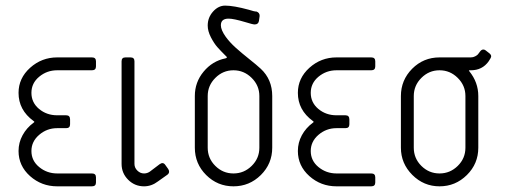

<svg xmlns="http://www.w3.org/2000/svg" viewBox="-20 -657 1797 677"><path d="M90.8 -329.6Q90.8 -295.4 117.7 -272.9Q144.5 -250.5 181.6 -250.5H213.4Q227.1 -250.5 227.1 -235.8V-218.8Q227.1 -205.1 213.4 -205.1H181.6Q145.5 -205.1 118.2 -181.6Q90.8 -158.2 90.8 -124.5Q90.8 -90.3 118.2 -67.9Q145.5 -45.4 181.6 -45.4H304.2Q318.4 -45.4 318.4 -31.7V-13.7Q318.4 0 304.2 0H181.6Q126.5 0 85.9 -36.1Q45.4 -72.3 45.4 -124.5Q45.4 -154.3 59.6 -180.2Q73.7 -206.1 98.1 -224.1Q99.6 -225.1 100.3 -225.8Q101.1 -226.6 101.1 -227.3Q101.1 -228 100.3 -228.8Q99.6 -229.5 98.1 -230.5Q45.4 -269 45.4 -329.6Q45.4 -381.3 86.2 -418Q127 -454.6 181.6 -454.6H304.2Q318.4 -454.6 318.4 -440.9V-422.9Q318.4 -409.2 304.2 -409.2H181.6Q145.5 -409.2 118.2 -386.5Q90.8 -363.8 90.8 -329.6Z M487.8 0Q455.1 0 431.9 -23.2Q408.7 -46.4 408.7 -79.1V-440.9Q408.7 -454.6 422.4 -454.6H440.4Q454.1 -454.6 454.1 -440.9V-79.1Q454.1 -65.4 464.4 -55.4Q474.6 -45.4 487.8 -45.4Q499 -45.4 508.3 -51.8L543 -78.1Q555.2 -86.9 563 -75.2L572.8 -61.5Q576.2 -56.6 576.2 -51.8Q576.2 -45.4 570.3 -41L536.6 -17.1Q514.2 0 487.8 0Z M786.1 -591.3Q758.8 -591.3 758.8 -567.9Q758.8 -551.3 775.9 -527.3Q789.6 -508.3 810.3 -489.5Q831.1 -470.7 858.2 -449.2Q885.3 -427.7 899.4 -414.6Q939.9 -377 939.9 -318.4V-136.2Q939.9 -79.6 899.7 -39.8Q859.4 0 803.2 0Q747.1 0 707 -39.8Q667 -79.6 667 -136.2V-318.4Q667 -367.2 698 -404.5Q729 -441.9 774.9 -451.2Q784.2 -453.6 776.9 -459Q757.3 -478.5 746.1 -491.2Q734.9 -503.9 723.6 -525.6Q712.4 -547.4 712.4 -566.9Q712.4 -595.2 731.2 -616.2Q750 -637.2 773.9 -637.2Q803.7 -637.2 857.4 -622.6Q876.5 -616.2 884.8 -616.2Q896 -611.8 895.5 -600.6L893.1 -583.5Q891.1 -570.8 877.9 -570.8Q871.1 -570.8 844.7 -579.1Q803.7 -591.3 786.1 -591.3ZM712.4 -318.4V-136.2Q712.4 -98.6 739.3 -72Q766.1 -45.4 803.2 -45.4Q840.3 -45.4 867.4 -72Q894.5 -98.6 894.5 -136.2V-318.4Q894.5 -355.5 867.4 -382.3Q840.3 -409.2 803.2 -409.2Q766.1 -409.2 739.3 -382.3Q712.4 -355.5 712.4 -318.4Z M1075.7 -329.6Q1075.7 -295.4 1102.5 -272.9Q1129.4 -250.5 1166.5 -250.5H1198.2Q1211.9 -250.5 1211.9 -235.8V-218.8Q1211.9 -205.1 1198.2 -205.1H1166.5Q1130.4 -205.1 1103 -181.6Q1075.7 -158.2 1075.7 -124.5Q1075.7 -90.3 1103 -67.9Q1130.4 -45.4 1166.5 -45.4H1289.1Q1303.2 -45.4 1303.2 -31.7V-13.7Q1303.2 0 1289.1 0H1166.5Q1111.3 0 1070.8 -36.1Q1030.3 -72.3 1030.3 -124.5Q1030.3 -154.3 1044.4 -180.2Q1058.6 -206.1 1083 -224.1Q1084.5 -225.1 1085.2 -225.8Q1085.9 -226.6 1085.9 -227.3Q1085.9 -228 1085.2 -228.8Q1084.5 -229.5 1083 -230.5Q1030.3 -269 1030.3 -329.6Q1030.3 -381.3 1071 -418Q1111.8 -454.6 1166.5 -454.6H1289.1Q1303.2 -454.6 1303.2 -440.9V-422.9Q1303.2 -409.2 1289.1 -409.2H1166.5Q1130.4 -409.2 1103 -386.5Q1075.7 -363.8 1075.7 -329.6Z M1393.6 -318.4Q1393.6 -374.5 1433.3 -414.6Q1473.1 -454.6 1529.8 -454.6H1640.1Q1648.4 -454.6 1655.3 -458.3Q1662.1 -461.9 1665 -465.1Q1668 -468.3 1672.9 -475.6Q1678.2 -482.4 1684.1 -482.4Q1689 -482.4 1692.9 -479L1706.5 -468.3Q1711.9 -463.4 1711.9 -458.5Q1711.9 -453.6 1703.1 -440.9Q1680.7 -409.2 1640.1 -409.2H1636.7Q1631.3 -409.2 1634.8 -405.8Q1666.5 -366.7 1666.5 -318.4V-136.2Q1666.5 -79.6 1626.2 -39.8Q1585.9 0 1529.8 0Q1474.1 0 1433.8 -40.3Q1393.6 -80.6 1393.6 -136.2ZM1439 -318.4V-136.2Q1439 -98.6 1465.8 -72Q1492.7 -45.4 1529.8 -45.4Q1566.9 -45.4 1594 -72Q1621.1 -98.6 1621.1 -136.2V-318.4Q1621.1 -355.5 1594 -382.3Q1566.9 -409.2 1529.8 -409.2Q1492.7 -409.2 1465.8 -382.3Q1439 -355.5 1439 -318.4Z"/></svg>

Font: GOSTRUS
Style: type A
Weight: 200
Designer: Юрий и Татьяна Кривогуз
Version: Version 01.0